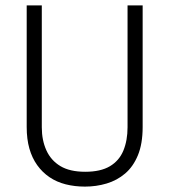

<svg xmlns="http://www.w3.org/2000/svg" viewBox="-20 -680 628 712"><path d="M295 12Q257 12 223.5 3.5Q190 -5 163.5 -23Q137 -41 118 -67.5Q99 -94 89 -129Q79 -164 79 -209V-660H135V-208Q135 -160 152 -122.5Q169 -85 204 -64Q239 -43 296 -43Q353 -43 387.5 -63.5Q422 -84 437.5 -121.5Q453 -159 453 -208V-660H509V-209Q509 -147 491.5 -104.5Q474 -62 444 -36.5Q414 -11 375.5 0.5Q337 12 295 12Z"/></svg>

Font: Bricolage Grotesque SemiCondensed ExtraLight
Style: Regular
Weight: 250
Width: 4
Designer: Mathieu Triay
Foundry: Atelier Triay
Version: Version 1.000;gftools[0.9.30]